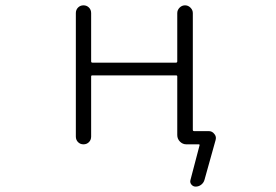

<svg xmlns="http://www.w3.org/2000/svg" viewBox="-20 -565 1040 723"><path d="M328.1 -281.2Q323.2 -281.2 323.2 -277.3V-50.8Q323.2 -38.1 314.9 -29.8Q306.6 -21.5 294.4 -21.5Q282.2 -21.5 273.9 -29.8Q265.6 -38.1 265.6 -50.8V-515.6Q265.6 -528.3 273.9 -536.6Q282.2 -544.9 294.4 -544.9Q306.6 -544.9 314.9 -536.6Q323.2 -528.3 323.2 -515.6V-334Q323.2 -329.1 328.1 -329.1H642.6Q647.5 -329.1 647.5 -334V-515.6Q647.5 -527.3 656.2 -536.1Q665 -544.9 676.8 -544.9Q688.5 -544.9 697.3 -536.1Q706.1 -527.3 706.1 -515.6V-76.2Q706.1 -71.3 710.9 -71.3H765.6Q779.3 -71.3 787.1 -60.5Q793 -53.7 793 -44.9Q793 -42 792 -38.1L750 112.3Q747.1 123 737.8 130.4Q728.5 137.7 716.8 137.7Q707 137.7 700.7 129.9Q694.3 122.1 697.3 112.3L731.4 -17.6Q732.4 -21.5 728.5 -21.5H701.2H681.6Q668 -21.5 657.7 -31.7Q647.5 -42 647.5 -56.6V-277.3Q647.5 -281.2 642.6 -281.2Z"/></svg>

Font: Rounded-L Mgen+ 1mn light
Style: Regular
Weight: 200
Designer: [Source Han Sans]
Ryoko NISHIZUKA  (kana & ideographs); Paul D. Hunt (Latin, Greek & Cyrillic); Wenlong ZHANG  (bopomofo
Version: Version 1.059.20150602